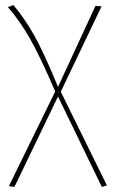

<svg xmlns="http://www.w3.org/2000/svg" viewBox="-20 -544 459 758"><path d="M220 -182 402 188 382 194 209 -163 37 194 15 191 198 -183Q138 -322 97.5 -393Q57 -464 11 -516L33 -524Q77 -472 115.5 -403.5Q154 -335 209 -201L357 -521L381 -519Z"/></svg>

Font: FiraGO Thin
Style: Regular
Weight: 100
Designer: bBox Type
Foundry: bBox Type GmbH
Version: Version 1.001;PS 001.001;hotconv 1.0.88;makeotf.lib2.5.64775